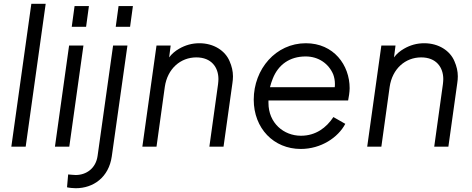

<svg xmlns="http://www.w3.org/2000/svg" viewBox="-20 -777 2499 1017"><path d="M116 0 222 -757H146L40 0Z M436 -635 451 -745H375L360 -635ZM347 0 422 -536H346L271 0Z M669 -635 684 -745H608L593 -635ZM381 220C475 220 556 162 572 52L655 -536H579L497 48C488 115 437 150 381 150C370 150 356 148 341 147L335 215C346 218 370 220 381 220Z M809 0 853 -317C867 -413 936 -473 1020 -473C1100 -473 1137 -420 1137 -358C1137 -350 1136 -341 1135 -331L1089 0H1164L1211 -336C1213 -349 1214 -361 1214 -373C1214 -399 1208 -426 1196 -453C1173 -508 1113 -548 1036 -548C997 -548 962 -538 929 -519C908 -507 890 -492 876 -473L884 -536H809L734 0Z M1573 12C1681 12 1771 -49 1809 -121L1746 -157C1709 -101 1653 -58 1574 -58C1483 -58 1402 -125 1402 -232C1402 -237 1402 -241 1402 -245H1824C1827 -260 1832 -289 1832 -310C1832 -432 1748 -548 1600 -548C1441 -548 1324 -411 1324 -249C1324 -97 1430 12 1573 12ZM1410 -315C1414 -331 1419 -346 1425 -361C1454 -434 1514 -478 1599 -478C1667 -478 1721 -440 1745 -383C1751 -367 1754 -350 1754 -333C1754 -327 1754 -321 1753 -315Z M2000 0 2044 -317C2058 -413 2127 -473 2211 -473C2291 -473 2328 -420 2328 -358C2328 -350 2327 -341 2326 -331L2280 0H2355L2402 -336C2404 -349 2405 -361 2405 -373C2405 -399 2399 -426 2387 -453C2364 -508 2304 -548 2227 -548C2188 -548 2153 -538 2120 -519C2099 -507 2081 -492 2067 -473L2075 -536H2000L1925 0Z"/></svg>

Font: Plus Jakarta Sans
Style: Italic
Weight: 400
Italic angle: -8°
Designer: Gumpita Rahayu
Foundry: Tokotype
Version: Version 2.071;gftools[0.9.30]